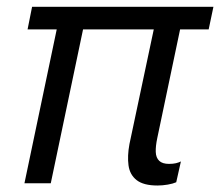

<svg xmlns="http://www.w3.org/2000/svg" viewBox="-20 -545 655 571"><path d="M448.3 6.7Q406.9 6.7 386.4 -9.3Q366 -25.3 362.2 -53.2Q358.4 -81.1 365 -116.6L437.3 -457.6H227L131 0H52.7L148.7 -457.6H62L75.4 -524.7H614.7L600.6 -457.6H515.6L447.7 -134.3Q442.6 -110.1 443.2 -93Q443.9 -75.9 453.5 -66.7Q463.1 -57.6 482.6 -57.6Q494.4 -57.6 503.1 -59.6Q511.9 -61.7 518 -64.9L504.1 -3Q494.6 1.3 479 4Q463.4 6.7 448.3 6.7Z"/></svg>

Font: Mona Sans
Style: Italic
Weight: 200
Italic angle: -11.6951°
Designer: Deni Anggara
Foundry: GitHub
Version: Version 2.000